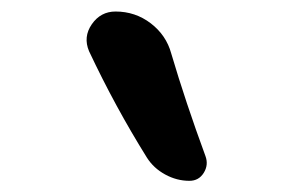

<svg xmlns="http://www.w3.org/2000/svg" viewBox="-20 -830 540 340"><path d="M240.2 -550.8Q183.6 -641.6 137.7 -739.3Q127 -764.6 142.6 -787.1Q158.2 -809.6 184.6 -809.6Q219.7 -809.6 247.1 -788.6Q274.4 -767.6 283.2 -735.4Q308.6 -649.4 343.8 -553.7Q349.6 -538.1 340.8 -523.9Q332 -509.8 315.4 -509.8Q293 -509.8 272.5 -521Q252 -532.2 240.2 -550.8Z"/></svg>

Font: Rounded-X Mgen+ 1mn medium
Style: Regular
Weight: 500
Designer: [Source Han Sans]
Ryoko NISHIZUKA  (kana & ideographs); Paul D. Hunt (Latin, Greek & Cyrillic); Wenlong ZHANG  (bopomofo
Version: Version 1.059.20150602